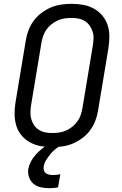

<svg xmlns="http://www.w3.org/2000/svg" viewBox="-20 -763 640 1006"><path d="M254 8Q222 8 192.5 2.5Q163 -3 137.5 -17Q112 -31 93 -53.5Q74 -76 65.5 -104Q57 -132 56.5 -162.5Q56 -193 61 -225L115 -550Q119 -577 129 -603.5Q139 -630 156 -653.5Q173 -677 197 -695Q221 -713 247 -724Q273 -735 301 -739Q329 -743 355 -743Q387 -743 416.5 -737.5Q446 -732 471.5 -718Q497 -704 516 -681.5Q535 -659 544 -631Q553 -603 553 -572.5Q553 -542 548 -510L494 -185Q490 -158 480 -131.5Q470 -105 453 -81.5Q436 -58 412 -40Q388 -22 362 -11Q336 0 308 4Q280 8 254 8ZM254 -66Q272 -66 290 -68.5Q308 -71 326 -79Q344 -87 359.5 -99.5Q375 -112 386 -127.5Q397 -143 403 -161Q409 -179 412 -197L466 -522Q469 -541 470 -560Q471 -579 465.5 -596.5Q460 -614 450 -628.5Q440 -643 425 -652.5Q410 -662 392 -665.5Q374 -669 355 -669Q337 -669 319 -666.5Q301 -664 283 -656Q265 -648 249.5 -635.5Q234 -623 223 -607.5Q212 -592 206 -574Q200 -556 197 -538L143 -213Q140 -194 139.5 -175Q139 -156 144 -138.5Q149 -121 159 -106.5Q169 -92 184 -82.5Q199 -73 217 -69.5Q235 -66 254 -66ZM238 223Q215 223 193 218Q171 213 155.5 200Q140 187 132.5 166.5Q125 146 128 123Q132 103 142 83.5Q152 64 167 47.5Q182 31 199 17Q216 3 235 -8H299L298 0Q281 9 267 21Q253 33 242 47Q231 61 221 77Q211 93 209 110Q207 120 210 129.5Q213 139 220.5 144.5Q228 150 237.5 152Q247 154 257 154Q267 154 277 153Q287 152 296 150L284 219Q273 221 261 222Q249 223 238 223Z"/></svg>

Font: Iosevka Extended Oblique
Style: Regular
Weight: 400
Width: 7
Italic angle: -9°
Monospace: yes
Designer: Belleve Invis
Foundry: Belleve Invis
Version: Version 32.0.1; ttfautohint (v1.8.4)